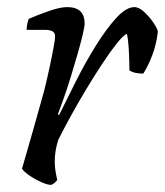

<svg xmlns="http://www.w3.org/2000/svg" viewBox="-20 -520 464 540"><path d="M124 0Q113 0 94.5 -8.5Q76 -17 60.5 -28Q45 -39 42 -46Q46 -60 55.5 -92.5Q65 -125 77.5 -169.5Q90 -214 104 -264Q112 -296 119 -328.5Q126 -361 130.5 -385.5Q135 -410 135 -417Q135 -428 127.5 -432Q120 -436 108 -436H55Q55 -452 61 -467Q86 -478 117.5 -489Q149 -500 169 -500Q218 -500 218 -454Q218 -445 212.5 -422Q207 -399 198 -367.5Q189 -336 179 -303.5Q169 -271 159 -243Q149 -215 143 -199L146 -196Q167 -239 193.5 -291.5Q220 -344 249.5 -391.5Q279 -439 307 -469.5Q335 -500 358 -500Q371 -500 386 -486Q401 -472 412 -455.5Q423 -439 424 -431Q420 -396 408.5 -365.5Q397 -335 383 -313Q357 -313 344 -322Q344 -331 343.5 -350.5Q343 -370 341.5 -391Q340 -412 337 -425Q327 -421 309 -398.5Q291 -376 268.5 -342Q246 -308 222.5 -269Q199 -230 178.5 -192.5Q158 -155 144 -127Q134 -96 134 -66Q134 -52 136 -39.5Q138 -27 141 -14Q139 -11 135 -7Q131 -3 124 0Z"/></svg>

Font: Texturina Light
Style: Italic
Weight: 300
Italic angle: -11°
Designer: Guillermo Torres Carreño
Foundry: Omnibus-Type
Version: Version 1.002; ttfautohint (v1.8.3)